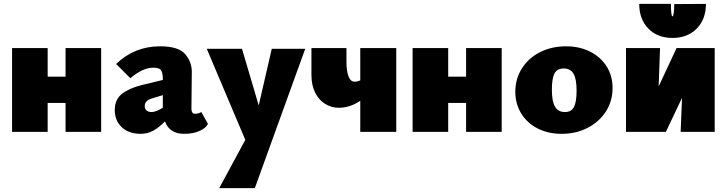

<svg xmlns="http://www.w3.org/2000/svg" viewBox="-20 -678 3736 987"><path d="M500 -431V0H317V-149H225V0H42V-431H225V-284H317V-431Z M1049 -41Q1038 -19 1005 -4.5Q972 10 927 10Q851 10 828 -54Q796 -21 766.5 -5.5Q737 10 704 10Q642 10 606 -24Q570 -58 570 -112Q570 -167 607.5 -196Q645 -225 710 -241L817 -267V-279Q816 -304 807.5 -317Q799 -330 769 -330Q739 -330 710 -316Q681 -302 650 -276L577 -349Q671 -440 803 -440Q898 -440 932.5 -399Q967 -358 966 -306L964 -120Q964 -93 983 -93Q999 -93 1015 -102ZM817 -124V-137V-189L761 -172Q724 -161 724 -133Q724 -118 733.5 -110Q743 -102 759 -102Q771 -102 784.5 -107.5Q798 -113 817 -124Z M1549 -427 1290 289H1107L1241 41L1043 -427H1224L1310 -136L1377 -427Z M2017 -431V0H1832V-160Q1779 -124 1722 -124Q1683 -124 1650.5 -144.5Q1618 -165 1599.5 -203Q1581 -241 1581 -292V-431H1761V-362Q1761 -313 1771.5 -285.5Q1782 -258 1803 -258Q1818 -258 1832 -265V-431Z M2559 -431V0H2376V-149H2284V0H2101V-431H2284V-284H2376V-431Z M2629 -206Q2629 -273 2663 -326.5Q2697 -380 2756.5 -410Q2816 -440 2890 -440Q2959 -440 3013.5 -412.5Q3068 -385 3098.5 -336.5Q3129 -288 3129 -226Q3129 -159 3095 -105.5Q3061 -52 3001 -21Q2941 10 2867 10Q2798 10 2744 -17.5Q2690 -45 2659.5 -94.5Q2629 -144 2629 -206ZM2944 -212Q2944 -273 2928 -299.5Q2912 -326 2878 -326Q2844 -326 2830.5 -300.5Q2817 -275 2817 -217Q2817 -156 2833.5 -129Q2850 -102 2884 -102Q2917 -102 2930.5 -128Q2944 -154 2944 -212Z M3654 0H3479L3486 -175L3403 0H3198V-431H3373L3366 -234L3458 -431H3654ZM3609 -658 3446 -657Q3446 -629 3443.5 -611.5Q3441 -594 3437 -594Q3429 -594 3429 -658H3266Q3266 -579 3313 -531Q3360 -483 3437 -483Q3514 -483 3561.5 -531Q3609 -579 3609 -658Z"/></svg>

Font: Ysabeau Heavy
Style: Regular
Weight: 800
Designer: Christian Thalmann (Catharsis Fonts)
Version: Version 0.003